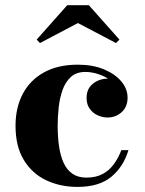

<svg xmlns="http://www.w3.org/2000/svg" viewBox="-20 -724 569 754"><path d="M284.5 10Q216.5 10 161.2 -16.2Q106 -42.5 73.5 -95.8Q41 -149 41 -230Q41 -301.5 69.5 -355.5Q98 -409.5 152.8 -439.8Q207.5 -470 285.5 -470Q344 -470 388 -451.8Q432 -433.5 456.5 -404.2Q481 -375 481 -340.5Q481 -304.5 457.8 -283.5Q434.5 -262.5 402 -262.5Q383.5 -262.5 364.5 -270.8Q345.5 -279 332.8 -296.2Q320 -313.5 320 -339.5Q320 -375.5 345 -395.2Q370 -415 402 -415Q433 -415 456.5 -395.8Q480 -376.5 480 -340.5H454Q454 -363 441 -381.5Q428 -400 407 -413.5Q386 -427 362 -434.2Q338 -441.5 315.5 -441.5Q280 -441.5 258.5 -422Q237 -402.5 225.8 -371Q214.5 -339.5 210.5 -302.5Q206.5 -265.5 206.5 -230Q206.5 -187 211.8 -150Q217 -113 229.5 -85.2Q242 -57.5 264 -42Q286 -26.5 319 -26.5Q357 -26.5 383.2 -40.8Q409.5 -55 427.2 -79.5Q445 -104 456.5 -134.5H484.5Q465 -69.5 417.2 -29.8Q369.5 10 284.5 10ZM137 -555 124 -568.5 244 -703.5H329L449 -568.5L435.5 -555L286 -633.5Z"/></svg>

Font: Bodoni Moda SC 9pt
Style: Bold
Weight: 700
Designer: Owen Earl
Foundry: indestructible type
Version: Version 2.005